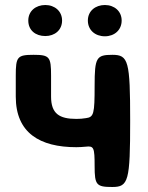

<svg xmlns="http://www.w3.org/2000/svg" viewBox="-20 -747 593 767"><path d="M285 -272C217 -272 184 -293 184 -361V-445C184 -520 178 -528 114 -528C49 -528 43 -520 43 -445V-361C43 -216 139 -159 285 -159C298 -159 310 -160 322 -161C355 -165 358 -158 358 -83C358 -8 365 0 429 0C493 0 500 -24 500 -264C500 -504 493 -528 429 -528C365 -528 358 -517 358 -405C358 -292 355 -279 323 -275C311 -273 299 -272 285 -272ZM161 -603C199 -603 228 -627 228 -665C228 -702 199 -727 161 -727C123 -727 93 -703 93 -665C93 -626 122 -603 161 -603ZM399 -602C437 -602 466 -627 466 -665C466 -702 437 -727 399 -727C361 -727 331 -703 331 -665C331 -627 360 -602 399 -602Z"/></svg>

Font: Asimov Print
Style: A
Weight: 500
Designer: Google
Version: Version 2.000980: 2014